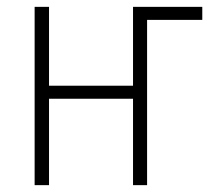

<svg xmlns="http://www.w3.org/2000/svg" viewBox="-20 -540 640 560"><path d="M81 0V-520H123V-290H368V-520H570V-482H409V0H368V-252H123V0Z"/></svg>

Font: Iosevka Extralight Extended
Style: Regular
Weight: 200
Width: 7
Monospace: yes
Designer: Belleve Invis
Foundry: Belleve Invis
Version: Version 32.5.0; ttfautohint (v1.8.4)